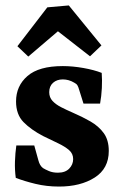

<svg xmlns="http://www.w3.org/2000/svg" viewBox="-20 -676 447 706"><path d="M38 -22Q34 -51 35 -82Q36 -113 40 -141H106L121 -87Q126 -67 138 -58Q146 -53 160 -47Q174 -41 193 -41Q220 -41 234.5 -56Q249 -71 249 -91Q249 -111 234 -124Q219 -137 194 -149Q169 -161 138 -176Q94 -199 66.5 -227Q39 -255 39 -303Q39 -360 81 -396.5Q123 -433 211 -433Q247 -433 286.5 -426Q326 -419 354 -408Q356 -382 354.5 -352Q353 -322 348 -295H287L271 -346Q268 -357 264.5 -362.5Q261 -368 253 -372Q243 -378 232.5 -381Q222 -384 211 -384Q189 -384 175 -371.5Q161 -359 161 -337Q161 -318 173 -305Q185 -292 204.5 -282Q224 -272 247 -262Q282 -247 312.5 -229.5Q343 -212 361.5 -186.5Q380 -161 380 -121Q380 -56 328 -23Q276 10 197 10Q151 10 110 0Q69 -10 38 -22ZM44 -506 154 -649 233 -656 353 -509 311 -469 193 -561 84 -468Z"/></svg>

Font: Yrsa
Style: Regular
Weight: 400
Designer: Anna Giedrys (Yrsa+Rasa design), David Brezina (Yrsa art-direction, Rasa art-direction, design)
Foundry: Rosetta Type Foundry
Version: Version 2.004